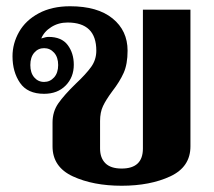

<svg xmlns="http://www.w3.org/2000/svg" viewBox="-20 -584 684 614"><path d="M148 -116V-192Q148 -227 166.5 -253.5Q185 -280 222 -316Q255 -347 271.5 -370Q288 -393 288 -422Q288 -512 196 -512Q167 -512 144 -497.5Q121 -483 112 -461Q127 -466 135 -466Q177 -466 196.5 -440Q216 -414 216 -377Q216 -337 190 -310.5Q164 -284 121 -284Q68 -284 44 -319Q20 -354 20 -404Q20 -445 41 -482Q62 -519 104 -541.5Q146 -564 204 -564Q292 -564 340 -525Q388 -486 388 -422Q388 -379 375.5 -351Q363 -323 339 -292Q319 -265 309.5 -245Q300 -225 300 -197V-109Q300 -79 317 -62Q334 -45 369 -45Q437 -45 437 -109V-553H589V-116Q589 -50 524.5 -20Q460 10 369 10Q278 10 213 -20Q148 -50 148 -116ZM166 -376Q166 -401 153 -415.5Q140 -430 121 -430Q102 -430 89.5 -415.5Q77 -401 77 -376Q77 -351 89.5 -336.5Q102 -322 121 -322Q140 -322 153 -336.5Q166 -351 166 -376Z"/></svg>

Font: Trirong
Style: Bold
Weight: 700
Designer: Katatrad Team
Foundry: CadsonDemak
Version: Version 1.001